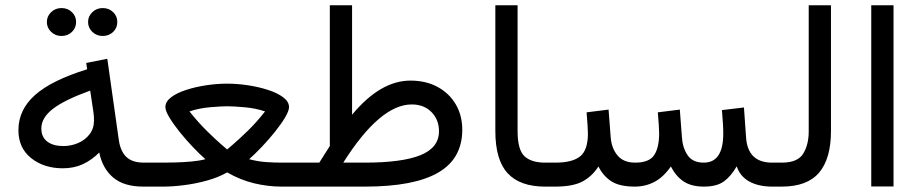

<svg xmlns="http://www.w3.org/2000/svg" viewBox="-20 -692 3408 712"><path d="M306.6 -610.4Q306.6 -631.8 322.5 -647Q338.4 -662.1 360.8 -662.1Q383.8 -662.1 399.4 -647.2Q415 -632.3 415 -610.4Q415 -588.4 399.4 -573.5Q383.8 -558.6 360.8 -558.6Q338.4 -558.6 322.5 -573.7Q306.6 -588.9 306.6 -610.4ZM153.8 -610.4Q153.8 -631.8 169.7 -647Q185.5 -662.1 208 -662.1Q231 -662.1 246.6 -647.2Q262.2 -632.3 262.2 -610.4Q262.2 -588.4 246.6 -573.5Q231 -558.6 208 -558.6Q185.5 -558.6 169.7 -573.7Q153.8 -588.9 153.8 -610.4ZM511.2 0Q439.5 0 399.7 -33.7Q359.9 -67.4 348.1 -126.5Q319.8 -98.1 286.9 -83Q253.9 -67.9 212.9 -67.9Q143.1 -67.9 95.7 -105.5Q48.3 -143.1 48.3 -209.5Q48.3 -284.7 109.9 -339.6Q171.4 -394.5 303.2 -435.1L299.8 -458.5L377.9 -474.1L420.4 -174.3Q426.3 -131.3 448.5 -110.1Q470.7 -88.9 513.2 -88.9H528.3V0ZM328.6 -245.6Q328.6 -260.7 326.7 -274.4L314.5 -356Q219.7 -321.8 176.5 -288.6Q133.3 -255.4 133.3 -215.8Q133.3 -183.6 155.3 -167Q177.2 -150.4 214.8 -150.4Q243.7 -150.4 269.8 -161.6Q295.9 -172.9 312.3 -194.3Q328.6 -215.8 328.6 -245.6Z M822.3 -381.8Q859.9 -381.8 899.9 -375.7Q939.9 -369.6 974.4 -358.4Q1008.8 -347.2 1030.3 -331.1Q1051.8 -314.9 1051.8 -294.9Q1051.8 -280.8 1036.9 -255.9Q1022 -231 998.8 -202.1Q975.6 -173.3 950.2 -146.7Q924.8 -120.1 903.8 -101.6Q938 -92.8 968.8 -90.8Q999.5 -88.9 1024.4 -88.9H1100.6V0H1024.9Q973.6 0 922.6 -12.2Q871.6 -24.4 822.3 -52.7Q790 -34.2 747.8 -22.5Q705.6 -10.7 662.8 -5.4Q620.1 0 585.9 0H508.8V-88.9H586.4Q603 -88.9 631.1 -89.6Q659.2 -90.3 689.2 -93Q719.2 -95.7 741.7 -101.6Q720.7 -120.1 695.3 -146.7Q669.9 -173.3 646.7 -202.1Q623.5 -231 608.4 -255.9Q593.3 -280.8 593.3 -294.9Q593.3 -314.9 614.3 -331.1Q635.3 -347.2 669.7 -358.4Q704.1 -369.6 744.1 -375.7Q784.2 -381.8 822.3 -381.8ZM822.3 -297.9Q800.3 -297.9 759.5 -294.4Q718.8 -291 682.6 -278.8Q714.4 -238.8 746.6 -207Q778.8 -175.3 800.5 -156.5Q822.3 -137.7 822.3 -137.7Q822.3 -137.7 844.2 -156.5Q866.2 -175.3 898.9 -207Q931.6 -238.8 962.9 -278.8Q926.8 -291 885.7 -294.4Q844.7 -297.9 822.3 -297.9Z M1164.1 -88.9Q1173.3 -104.5 1183.6 -119.9Q1193.8 -135.3 1203.1 -150.4V-672.4H1285.6V-266.6Q1390.6 -393.1 1502 -393.1Q1559.6 -393.1 1602.8 -369.6Q1646 -346.2 1670.2 -304.9Q1694.3 -263.7 1694.3 -210Q1693.8 -103 1604.2 -51.5Q1514.6 0 1334 0H1081.1V-88.9ZM1506.8 -304.7Q1389.6 -304.7 1252.9 -88.9H1332Q1471.2 -88.9 1539.6 -116.7Q1607.9 -144.5 1607.9 -205.1Q1607.9 -248 1580.1 -276.4Q1552.2 -304.7 1506.8 -304.7Z M1816.9 -672.4H1899.4V-205.6Q1899.4 -136.7 1924.8 -112.8Q1950.2 -88.9 2001.5 -88.9H2013.7V0H2001.5Q1908.2 0 1862.5 -49.6Q1816.9 -99.1 1816.9 -206.1Z M2590.3 0Q2543.5 0 2514.6 -19.5Q2485.8 -39.1 2467.8 -74.7Q2440.4 -35.2 2407 -17.6Q2373.5 0 2334.5 0Q2278.3 0 2247.8 -19.3Q2217.3 -38.6 2199.2 -74.7Q2176.3 -38.6 2140.6 -19.3Q2105 0 2039.1 0H1994.1V-88.9H2040Q2102.5 -88.9 2131.3 -112.1Q2160.2 -135.3 2160.2 -196.8Q2160.2 -209.5 2158.9 -226.8Q2157.7 -244.1 2155.3 -275.4L2236.8 -285.6L2244.6 -183.6Q2247.6 -142.6 2269.8 -115.7Q2292 -88.9 2335.4 -88.9Q2387.2 -88.9 2405.8 -116.7Q2424.3 -144.5 2424.3 -196.8Q2424.3 -209.5 2423.1 -227.1Q2421.9 -244.6 2419.4 -275.4L2501 -285.6L2508.8 -183.6Q2511.2 -144 2529.8 -116.5Q2548.3 -88.9 2589.8 -88.9Q2662.1 -88.9 2662.1 -196.8Q2662.1 -214.4 2660.9 -233.4Q2659.7 -252.4 2657.2 -283.7L2738.8 -293.5L2746.6 -183.6Q2752.4 -88.9 2843.3 -88.9H2857.9V0H2844.2Q2793 0 2758.8 -18.8Q2724.6 -37.6 2711.9 -75.2Q2691.4 -39.1 2664.8 -19.5Q2638.2 0 2590.3 0Z M2838.4 -88.9H2879.4Q2938 -88.9 2958.5 -122.1Q2979 -155.3 2979 -205.1V-672.4H3061.5V-205.6Q3061.5 -104 3017.6 -52Q2973.6 0 2878.9 0H2838.4Z M3293.5 -672.4V-0.5H3210.9V-672.4Z"/></svg>

Font: Vazirmatn RD FD
Style: Regular
Weight: 400
Designer: Saber Rastikerdar
Foundry: Saber Rastikerdar
Version: Version 33.003